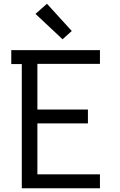

<svg xmlns="http://www.w3.org/2000/svg" viewBox="-20 -1002 640 1022"><path d="M96 0V-661H40V-735H512V-662H179V-419H448V-345H179V-74H512V0ZM313 -793 169 -928 230 -982 362 -837Z"/></svg>

Font: Nova Nerd Font
Style: Regular
Weight: 400
Designer: Belleve Invis
Foundry: Belleve Invis
Version: Version 24.1.4; ttfautohint (v1.8.4);Nerd Fonts 3.1.1